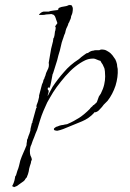

<svg xmlns="http://www.w3.org/2000/svg" viewBox="-20 -756 538 796"><path d="M38 20Q34 16 30 16Q39 1 42 -18Q42 -21 43 -24Q44 -28 46 -28L52 -48Q54 -53 56 -58.5Q58 -64 59 -69Q60 -74 61.5 -79.5Q63 -85 64 -90Q67 -98 70 -106.5Q73 -115 77 -123Q81 -131 84 -139Q87 -147 90 -154Q90 -162 91 -165Q92 -168 92 -171Q92 -174 92 -176Q94 -179 95 -182Q96 -185 97 -189Q98 -193 99.5 -196Q101 -199 102 -202Q104 -207 106 -215Q106 -219 106.5 -222Q107 -225 108 -228Q108 -231 109 -232Q110 -234 110 -238H112L110 -240L112 -244V-246L116 -250H114L130 -308H132Q132 -310 131.5 -311.5Q131 -313 131 -315Q131 -320 134 -326Q138 -335 140 -346Q142 -352 142 -354V-360L154 -406Q155 -408 156 -410.5Q157 -413 158 -415Q160 -421 160 -424L164 -431Q164 -434 168 -442Q170 -453 177 -466Q185 -480 182 -496L192 -554L200 -586Q200 -587 200 -589Q200 -591 201 -594Q201 -600 204 -600Q204 -602 204.5 -604Q205 -606 206 -610Q206 -614 207 -618Q208 -622 208 -626Q210 -630 210 -633.5Q210 -637 211 -640Q211 -646 208 -646L218 -660Q217 -664 215.5 -667.5Q214 -671 213 -674Q212 -677 211 -680.5Q210 -684 208 -688Q203 -696 198 -696Q193 -699 185 -697Q181 -697 178 -696.5Q175 -696 171 -696Q167 -695 163.5 -694.5Q160 -694 156 -694H142Q142 -696 143 -697Q143 -698 144 -698Q151 -706 161 -708H182Q184 -709 188.5 -710Q193 -711 200 -712L216 -714H218Q223 -717 222 -718Q220 -720 226 -724Q235 -728 245 -729Q255 -730 264 -734L266 -736Q268 -734 272 -735Q277 -735 278 -732Q280 -729 281 -726Q282 -723 282 -720Q282 -716 281.5 -711.5Q281 -707 280 -702Q279 -699 278 -696Q277 -693 275 -689Q275 -685 274 -682Q273 -679 272 -676Q270 -673 268 -667Q267 -663 264 -660Q262 -651 258 -644Q254 -637 252 -628Q251 -619 246 -610Q244 -605 243 -600.5Q242 -596 240 -592L236 -580L228 -546Q225 -536 222 -526Q219 -516 217 -506L206 -471L200 -452L198 -448L192 -416L188 -398Q186 -396 186 -393Q186 -390 184 -392Q184 -395 181 -393Q178 -393 178 -390V-386Q178 -384 180 -382Q180 -381 181 -381L182 -382Q182 -375 181 -372L178 -362V-358L182 -366L198 -396Q220 -429 245 -457Q270 -487 306 -510Q307 -511 308.5 -512Q310 -513 312 -515Q314 -517 317 -519.5Q320 -522 323 -524L334 -532Q339 -536 342 -536H344Q357 -546 367 -546Q372 -548 378.5 -548Q385 -548 392 -548Q398 -552 410 -550Q419 -549 429 -542Q438 -537 446 -527Q452 -519 458 -510Q460 -506 462 -500.5Q464 -495 465 -490Q465 -485 466 -480Q467 -475 468 -470Q470 -437 459 -401Q447 -365 426 -338L410 -322Q404 -313 393 -302Q383 -290 370 -290V-288Q349 -265 320 -253Q306 -247 292 -241.5Q278 -236 264 -230L242 -221Q236 -219 230 -217Q224 -215 218 -214Q212 -214 210 -215Q206 -215 204 -218Q202 -223 207 -226Q212 -231 219 -232Q223 -234 226.5 -235Q230 -236 234 -237Q238 -237 242 -238Q246 -239 250 -240Q255 -240 256 -241Q259 -241 260 -242Q274 -248 286 -254.5Q298 -261 309 -268Q330 -282 352 -304Q356 -310 359 -312Q365 -316 366 -320H370Q370 -323 376 -327Q382 -332 382 -334L390 -356L398 -368Q408 -388 412 -405.5Q416 -423 416 -439Q416 -450 415 -459.5Q414 -469 412 -476Q412 -473 410 -479Q409 -481 408 -483.5Q407 -486 406 -488L400 -497Q399 -499 398 -501Q397 -503 396 -504Q393 -504 384 -508L374 -512Q372 -513 369 -513Q366 -513 364 -513Q348 -513 333 -506Q312 -496 291 -479Q272 -464 251 -440Q232 -418 215 -395Q207 -384 200 -373Q193 -362 187 -351Q174 -330 168 -314L160 -296Q152 -277 146 -257.5Q140 -238 134 -218Q128 -205 122 -188Q115 -172 110 -156Q105 -147 104 -134V-127Q104 -123 104.5 -119Q105 -115 106 -112Q107 -110 108 -107.5Q109 -105 110 -103Q112 -97 112 -94Q108 -87 108 -80Q106 -74 104 -68Q102 -62 101 -57Q100 -51 99 -45Q98 -39 96 -34Q94 -30 94 -29Q94 -28 92 -24V-22Q86 -16 86 -15Q85 -14 84.5 -13Q84 -12 83 -10Q82 -10 82 -9Q82 -8 80 -7Q80 -6 74 -2Q70 1 65.5 4Q61 7 57 10Q51 16 38 20Z"/></svg>

Font: Estonia
Style: Regular
Weight: 400
Designer: Robert E. Leuschke
Foundry: Robert E. Leuschke
Version: Version 1.014; ttfautohint (v1.8.3)